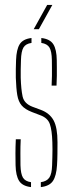

<svg xmlns="http://www.w3.org/2000/svg" viewBox="-20 -759 297 783"><path d="M43.5 -85Q43 -107 43 -133Q43 -159 44.5 -191H64.5Q63 -159.5 63.2 -134Q63.5 -108.5 63.5 -85Q64.5 -50 73.5 -34.8Q82.5 -19.5 106.5 -16V4Q71.5 0 58 -21.2Q44.5 -42.5 43.5 -85ZM146.5 4V-16Q171 -19.5 181.2 -34.8Q191.5 -50 192.5 -85Q193 -101 193.5 -117.5Q194 -134 194 -149.8Q194 -165.5 193.5 -179Q192 -228.5 183.2 -253.2Q174.5 -278 144.5 -289L110.5 -302Q82 -313 68.5 -328.8Q55 -344.5 50.5 -371.2Q46 -398 44.5 -442Q44 -461.5 44.5 -478Q45 -494.5 45.5 -514Q47 -557 60.2 -578.5Q73.5 -600 108.5 -604V-584Q84.5 -580.5 75.5 -565Q66.5 -549.5 65.5 -514Q65 -493 64.5 -476.5Q64 -460 64.5 -442Q66 -394 72.2 -365.5Q78.5 -337 111.5 -324L146.5 -311Q182.5 -297.5 198.5 -268.2Q214.5 -239 214.5 -179Q214.5 -157.5 214.2 -132.2Q214 -107 212.5 -85Q210 -42.5 196 -21.2Q182 0 146.5 4ZM190.5 -410Q191.5 -431 191.8 -449Q192 -467 191.8 -483Q191.5 -499 191.5 -514Q191 -549.5 181.8 -565Q172.5 -580.5 148.5 -584V-604Q184 -600 197.5 -578.5Q211 -557 211.5 -514Q211.5 -500 211.8 -484.2Q212 -468.5 211.8 -450Q211.5 -431.5 210.5 -410ZM117.5 -640 172.5 -739H193.5L138.5 -640Z"/></svg>

Font: Big Shoulders Stencil Thin
Style: Regular
Weight: 100
Designer: Patric King
Foundry: XO Type Co
Version: Version 2.001